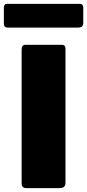

<svg xmlns="http://www.w3.org/2000/svg" viewBox="-60 -974 451 994"><path d="M261 -742Q279 -742 279 -721V-29Q279 -13 271 -6.5Q263 0 246 0H79Q64 0 58 -6Q52 -12 52 -25V-719Q52 -730 57 -736Q62 -742 71 -742ZM371 -855Q371 -842 364 -836.5Q357 -831 342 -831H-18Q-30 -831 -35 -836Q-40 -841 -40 -853V-934Q-40 -954 -24 -954H355Q362 -954 366.5 -949Q371 -944 371 -936Z"/></svg>

Font: Libre Franklin Black
Style: Regular
Weight: 900
Designer: Pablo Impallari, Rodrigo Fuenzalida
Foundry: Impallari Type
Version: Version 1.002; ttfautohint (v1.5)